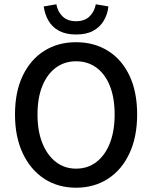

<svg xmlns="http://www.w3.org/2000/svg" viewBox="-20 -864 710 896"><path d="M335 12Q251 12 187 -29.5Q123 -71 86.5 -148Q50 -225 50 -330Q50 -436 86.5 -511.5Q123 -587 187 -627Q251 -667 335 -667Q419 -667 483.5 -627Q548 -587 584 -511.5Q620 -436 620 -330Q620 -225 584 -148Q548 -71 483.5 -29.5Q419 12 335 12ZM335 -77Q390 -77 430.5 -108.5Q471 -140 493 -196.5Q515 -253 515 -330Q515 -407 493 -462.5Q471 -518 430.5 -548Q390 -578 335 -578Q281 -578 240.5 -548Q200 -518 177.5 -462.5Q155 -407 155 -330Q155 -253 177.5 -196.5Q200 -140 240.5 -108.5Q281 -77 335 -77ZM335 -703Q288 -703 256 -720Q224 -737 206.5 -767Q189 -797 184 -834L243 -844Q249 -810 272 -787.5Q295 -765 335 -765Q375 -765 398 -787.5Q421 -810 427 -844L486 -834Q482 -797 464 -767Q446 -737 414.5 -720Q383 -703 335 -703Z"/></svg>

Font: Assistant ExtraLight SemiBold
Style: Regular
Weight: 600
Version: Version 3.000